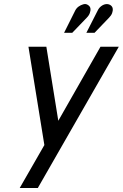

<svg xmlns="http://www.w3.org/2000/svg" viewBox="-20 -736 617 965"><path d="M416 -647Q427 -658 431.5 -670.5Q436 -683 434.5 -693.5Q433 -704 422 -711Q412 -718 399 -714.5Q386 -711 375 -703Q364 -695 358 -683L302 -571H343ZM528 -647Q539 -658 543.5 -670Q548 -682 546.5 -693Q545 -704 534 -711Q523 -717 511 -715Q499 -713 488 -704.5Q477 -696 471 -683L414 -571H455ZM79 209H170L577 -501H485L273 -129L213 -501H123L203 -7Z"/></svg>

Font: Advent Pro SemiBold
Style: Italic
Weight: 600
Italic angle: -12°
Version: Version 3.000